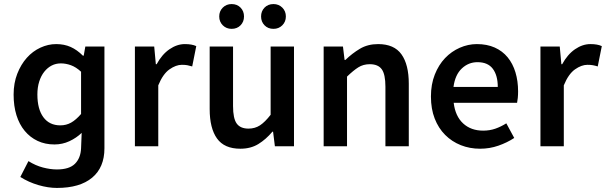

<svg xmlns="http://www.w3.org/2000/svg" viewBox="-20 -720 2982 945"><path d="M260 205Q217 205 169 191Q121 177 80 151L120 73Q155 95 191.5 104.5Q228 114 260 114Q321 114 349 86Q377 58 379 10L382 -66Q356 -41 321.5 -25Q287 -9 248 -9Q202 -9 165 -26.5Q128 -44 101.5 -76Q75 -108 61 -153Q47 -198 47 -254.5Q47 -311 65 -357Q83 -403 112 -435.5Q141 -468 179 -485.5Q217 -503 256.5 -503Q296 -503 327.5 -489Q359 -475 388 -446H392L400 -491H494V10Q494 104 433.5 154.5Q373 205 260 205ZM277 -103Q306 -103 330 -116.5Q354 -130 379 -159V-367Q354 -390 329 -399Q304 -408 279.5 -408Q255 -408 234.5 -397.5Q214 -387 198 -367Q182 -347 173 -318.5Q164 -290 164 -255Q164 -183 193.5 -143Q223 -103 277 -103Z M644 0V-491H739L747 -404H751Q777 -452 814 -477.5Q851 -503 890 -503Q925 -503 946 -493L926 -393Q913 -397 902 -399Q891 -401 875 -401Q846 -401 814 -378.5Q782 -356 759 -300V0Z M1163 12Q1084 12 1048 -38.5Q1012 -89 1012 -183V-491H1127V-198Q1127 -137 1145 -112Q1163 -87 1203 -87Q1235 -87 1259.5 -103Q1284 -119 1312 -155V-491H1427V0H1333L1324 -72H1321Q1289 -34 1251.5 -11Q1214 12 1163 12ZM1120 -578Q1094 -578 1076.5 -595.5Q1059 -613 1059 -639Q1059 -665 1076.5 -682.5Q1094 -700 1120 -700Q1147 -700 1164 -682.5Q1181 -665 1181 -639Q1181 -613 1164 -595.5Q1147 -578 1120 -578ZM1326 -578Q1299 -578 1282 -595.5Q1265 -613 1265 -639Q1265 -665 1282 -682.5Q1299 -700 1326 -700Q1352 -700 1369.5 -682.5Q1387 -665 1387 -639Q1387 -613 1369.5 -595.5Q1352 -578 1326 -578Z M1573 0V-491H1668L1676 -425H1680Q1713 -457 1751.5 -480Q1790 -503 1841 -503Q1920 -503 1956 -452.5Q1992 -402 1992 -308V0H1877V-293Q1877 -354 1859 -379Q1841 -404 1800 -404Q1768 -404 1743.5 -388.5Q1719 -373 1688 -343V0Z M2343 12Q2292 12 2248 -5.5Q2204 -23 2171 -56Q2138 -89 2119.5 -136.5Q2101 -184 2101 -245Q2101 -305 2120 -353Q2139 -401 2170.5 -434Q2202 -467 2243 -485Q2284 -503 2327 -503Q2377 -503 2415 -486Q2453 -469 2478.5 -438Q2504 -407 2517 -364Q2530 -321 2530 -270Q2530 -253 2528.5 -238Q2527 -223 2525 -214H2213Q2221 -148 2259.5 -112.5Q2298 -77 2358 -77Q2390 -77 2417.5 -86.5Q2445 -96 2472 -113L2511 -41Q2476 -18 2433 -3Q2390 12 2343 12ZM2212 -292H2430Q2430 -349 2405.5 -381.5Q2381 -414 2330 -414Q2286 -414 2253 -383Q2220 -352 2212 -292Z M2640 0V-491H2735L2743 -404H2747Q2773 -452 2810 -477.5Q2847 -503 2886 -503Q2921 -503 2942 -493L2922 -393Q2909 -397 2898 -399Q2887 -401 2871 -401Q2842 -401 2810 -378.5Q2778 -356 2755 -300V0Z"/></svg>

Font: Giro Sans Semibold
Style: Regular
Weight: 600
Designer: Paul D. Hunt
Foundry: Adobe Systems Incorporated
Version: Version 1.000;PS 1.0;hotconv 1.0.88;makeotf.lib2.5.647800